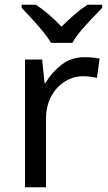

<svg xmlns="http://www.w3.org/2000/svg" viewBox="-20 -879 453 806"><path d="M335 -639Q350 -639 367.5 -637.5Q385 -636 398 -633L387 -552Q374 -555 358.5 -557Q343 -559 329 -559Q288 -559 252 -536.5Q216 -514 194.5 -473.5Q173 -433 173 -379V-93H85V-629H157L167 -531H171Q197 -575 238 -607Q279 -639 335 -639ZM194 -699Q181 -722 159 -748.5Q137 -775 113 -801Q89 -827 71 -846V-859H131Q157 -842 185 -818Q213 -794 238 -767Q265 -794 293 -818Q321 -842 347 -859H409V-846Q390 -827 365.5 -801Q341 -775 318.5 -748.5Q296 -722 284 -699Z"/></svg>

Font: Noto Sans Kannada UI
Style: Regular
Weight: 400
Designer: Jelle Bosma - Monotype Design Team
Foundry: Monotype Imaging Inc.
Version: Version 2.005; ttfautohint (v1.8.4.7-5d5b)